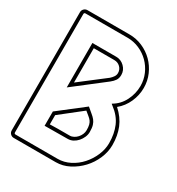

<svg xmlns="http://www.w3.org/2000/svg" viewBox="-175 -843 879 954"><g transform="rotate(30 264.5 -366.5)"><path d="M47 0Q36 0 28 -8Q20 -16 20 -27V-706Q20 -717 28 -725Q36 -733 47 -733H288Q328 -733 363.5 -717.5Q399 -702 425.5 -675.5Q452 -649 467.5 -613.5Q483 -578 483 -538Q483 -496 465.5 -456.5Q448 -417 415 -390Q455 -354 472.5 -311Q490 -268 490 -214Q490 -175 473.5 -136.5Q457 -98 429 -68Q401 -38 364.5 -19Q328 0 288 0ZM288 -19Q324 -19 357.5 -36Q391 -53 416 -81Q441 -109 456 -144Q471 -179 471 -214Q471 -268 453 -310Q435 -352 392 -384Q386 -388 384 -391Q423 -413 443.5 -453.5Q464 -494 464 -538Q464 -574 450 -606Q436 -638 412 -662Q388 -686 356 -700Q324 -714 288 -714H47Q39 -714 39 -706V-27Q39 -19 47 -19ZM150 -604H287Q314 -604 334 -584.5Q354 -565 354 -538Q354 -519 345.5 -506.5Q337 -494 323 -483L150 -349ZM293 -322Q309 -308 321.5 -298Q334 -288 342.5 -277.5Q351 -267 355.5 -252.5Q360 -238 360 -214Q360 -199 353.5 -184Q347 -169 336.5 -157Q326 -145 312 -137.5Q298 -130 282 -130Q249 -130 216 -129.5Q183 -129 150 -129V-211ZM169 -388 312 -498Q321 -506 328 -516Q335 -526 335 -538Q335 -558 321 -571.5Q307 -585 287 -585H169ZM169 -201V-148Q181 -148 192.5 -148.5Q204 -149 216 -149H282Q294 -149 305 -155Q316 -161 324 -170Q332 -179 337 -190.5Q342 -202 342 -214Q342 -233 339 -244.5Q336 -256 330 -264Q324 -272 314.5 -279.5Q305 -287 292 -298Z"/></g></svg>

Font: RonaldsonGothicLicht
Style: Regular
Weight: 400
Designer: Mr. Robertson for MacKellar, Smiths & Jordan Co. Philadelphia
Foundry: CAT-Fonts Peter Wiegel
Version: 1.000